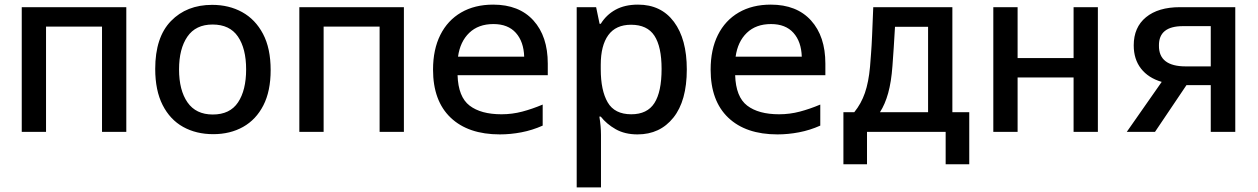

<svg xmlns="http://www.w3.org/2000/svg" viewBox="-20 -570 5440 830"><path d="M74 0V-539H526V0H421V-455H179V0Z M902 10Q828 10 771.5 -21.5Q715 -53 683 -116Q651 -179 651 -272Q651 -409 719 -479Q787 -549 897 -549Q970 -549 1027 -517.5Q1084 -486 1117 -423.5Q1150 -361 1150 -267Q1150 -176 1118.5 -114.5Q1087 -53 1031 -21.5Q975 10 902 10ZM900 -75Q974 -75 1009 -127.5Q1044 -180 1044 -270Q1044 -360 1008.5 -412Q973 -464 899 -464Q826 -464 790 -411.5Q754 -359 754 -270Q754 -180 790.5 -127.5Q827 -75 900 -75Z M1274 0V-539H1726V0H1621V-455H1379V0Z M2141 11Q2004 11 1928 -61.5Q1852 -134 1852 -269Q1852 -356 1883.5 -419Q1915 -482 1973.5 -516Q2032 -550 2112 -550Q2224 -550 2286 -481.5Q2348 -413 2348 -295V-245H1958Q1961 -151 2010 -113.5Q2059 -76 2148 -76Q2194 -76 2237.5 -87.5Q2281 -99 2326 -118V-27Q2281 -7 2234 2Q2187 11 2141 11ZM1960 -325H2246Q2244 -390 2210 -428Q2176 -466 2113 -466Q2048 -466 2008.5 -428Q1969 -390 1960 -325Z M2473 240V-539H2557L2572 -467H2577Q2601 -506 2641 -528Q2681 -550 2738 -550Q2838 -550 2893.5 -475.5Q2949 -401 2949 -270Q2949 -134 2891 -61.5Q2833 11 2736 11Q2681 11 2641.5 -11.5Q2602 -34 2577 -66H2571Q2578 -24 2578 13V240ZM2709 -76Q2778 -76 2809 -124.5Q2840 -173 2840 -272Q2840 -368 2809 -415.5Q2778 -463 2708 -463Q2642 -463 2609.5 -418Q2577 -373 2577 -290V-271Q2577 -179 2607 -127.5Q2637 -76 2709 -76Z M3341 11Q3204 11 3128 -61.5Q3052 -134 3052 -269Q3052 -356 3083.5 -419Q3115 -482 3173.5 -516Q3232 -550 3312 -550Q3424 -550 3486 -481.5Q3548 -413 3548 -295V-245H3158Q3161 -151 3210 -113.5Q3259 -76 3348 -76Q3394 -76 3437.5 -87.5Q3481 -99 3526 -118V-27Q3481 -7 3434 2Q3387 11 3341 11ZM3160 -325H3446Q3444 -390 3410 -428Q3376 -466 3313 -466Q3248 -466 3208.5 -428Q3169 -390 3160 -325Z M3626 140V-85H3673Q3703 -122 3719 -168.5Q3735 -215 3741 -281Q3743 -308 3745.5 -339Q3748 -370 3750 -417Q3752 -464 3755 -539H4097V-85H4170V140H4068V0H3728V140ZM3838 -285Q3833 -216 3819.5 -167.5Q3806 -119 3784 -85H3992V-454H3849Q3846 -407 3843.5 -363.5Q3841 -320 3838 -285Z M4274 0V-539H4379V-319H4621V-539H4726V0H4621V-235H4379V0Z M4851 0 5002 -216Q4944 -233 4912.5 -273.5Q4881 -314 4881 -374Q4881 -452 4934 -495.5Q4987 -539 5081 -539H5320V0H5214V-202H5109L4973 0ZM5106 -283H5214V-457H5094Q4989 -457 4990 -373Q4989 -283 5106 -283Z"/></svg>

Font: Noto Sans Mono Medium
Style: Regular
Weight: 500
Designer: Monotype Design Team
Foundry: Monotype Imaging Inc.
Version: Version 2.014